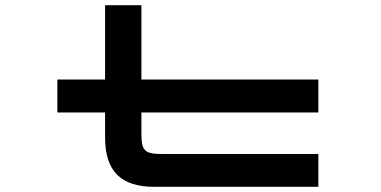

<svg xmlns="http://www.w3.org/2000/svg" viewBox="-20 -720 1469 740"><path d="M201 -413.5V-286.5H385V-190C385 -60.5 445.5 0 575 0H1207V-126.5H605C537 -126.5 525 -138.5 525 -206.5V-286.5H1207V-413.5H525V-700H385V-413.5Z"/></svg>

Font: Melete Medium
Style: Regular
Weight: 500
Width: 6
Designer: Sora Sagano
Foundry: DOT COLON
Version: Version 0.200;FEAKit 1.0